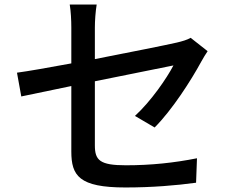

<svg xmlns="http://www.w3.org/2000/svg" viewBox="-20 -800 1040 848"><path d="M897 -574 822 -633C807 -624 786 -618 761 -612C718 -602 558 -570 399 -539V-678C399 -709 402 -750 407 -780H288C293 -750 295 -710 295 -678V-520C192 -501 101 -485 55 -479L74 -374L295 -420V-131C295 -24 329 28 534 28C651 28 759 19 846 7L850 -101C750 -81 647 -70 536 -70C421 -70 399 -92 399 -158V-441L746 -511C717 -455 647 -353 576 -288L663 -237C740 -314 824 -445 869 -528C877 -543 889 -562 897 -574Z"/></svg>

Font: GenYoGothic2 TW M
Style: Regular
Weight: 500
Version: Version 2.100;PS 2.1;hotconv 16.6.51;makeotf.lib2.5.65220 DE